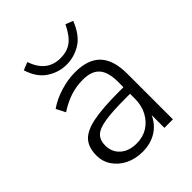

<svg xmlns="http://www.w3.org/2000/svg" viewBox="-198 -804 925 925"><g transform="rotate(-45 264.5 -341.5)"><path d="M234 8Q185 8 146.5 -11Q108 -30 85.5 -63Q63 -96 63 -137Q63 -191 90 -221.5Q117 -252 181 -265Q245 -278 357 -278H388V-314Q388 -381 361 -411.5Q334 -442 275 -442Q231 -442 190.5 -429Q150 -416 107 -388L83 -435Q121 -462 173 -478Q225 -494 274 -494Q362 -494 404.5 -449Q447 -404 447 -311V0H389V-87Q369 -42 328.5 -17Q288 8 234 8ZM242 -41Q285 -41 317.5 -61.5Q350 -82 369 -118Q388 -154 388 -200V-233H358Q268 -233 217.5 -225Q167 -217 147 -197Q127 -177 127 -142Q127 -97 158 -69Q189 -41 242 -41ZM272 -548Q219 -548 173 -578Q127 -608 106 -675L146 -691Q164 -640 195.5 -615.5Q227 -591 272 -591Q318 -591 348 -613Q378 -635 405 -690L443 -675Q414 -603 368.5 -575.5Q323 -548 272 -548Z"/></g></svg>

Font: Nunito Sans Light
Style: Regular
Weight: 300
Designer: Vernon Adams
Foundry: Vernon Adams
Version: Version 3.101; ttfautohint (v1.8.4.7-5d5b);gftools[0.9.27]